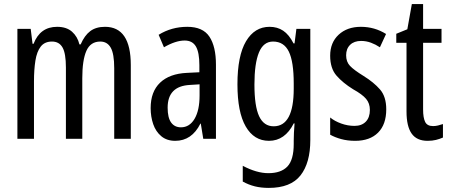

<svg xmlns="http://www.w3.org/2000/svg" viewBox="-20 -678 2198 938"><path d="M493 -547Q619 -547 619 -360V0H538V-345Q538 -415 521 -445Q504 -475 470 -475Q422 -475 402 -429.5Q382 -384 382 -296V0H302V-348Q302 -417 285.5 -446Q269 -475 234 -475Q198 -475 179 -450.5Q160 -426 153 -382Q146 -338 146 -281V0H65V-537H130L139 -464H144Q176 -547 259 -547Q305 -547 332 -523Q359 -499 368 -461H374Q393 -505 421 -526Q449 -547 493 -547Z M895 -547Q971 -547 1003 -499Q1035 -451 1035 -362V0H973L961 -74H959Q917 10 836 10Q795 10 768 -12.5Q741 -35 728.5 -71.5Q716 -108 716 -150Q716 -230 762 -274Q808 -318 893 -322L954 -325V-360Q954 -422 937 -451Q920 -480 882 -480Q838 -480 781 -447L755 -508Q818 -547 895 -547ZM907 -263Q799 -257 799 -152Q799 -103 816 -79.5Q833 -56 864 -56Q906 -56 930.5 -97.5Q955 -139 955 -212V-266Z M1297 -547Q1335 -547 1363.5 -528Q1392 -509 1414 -466H1419L1428 -537H1496V6Q1496 118 1448 179Q1400 240 1293 240Q1256 240 1225.5 232.5Q1195 225 1166 209V132Q1234 168 1291 168Q1353 168 1384 135.5Q1415 103 1415 25V9Q1415 -8 1416 -29.5Q1417 -51 1419 -75H1415Q1372 10 1294 10Q1221 10 1180.5 -60Q1140 -130 1140 -266Q1140 -406 1182 -476.5Q1224 -547 1297 -547ZM1314 -475Q1267 -475 1245 -421.5Q1223 -368 1223 -265Q1223 -159 1246 -110Q1269 -61 1317 -61Q1415 -61 1415 -245V-270Q1415 -377 1391 -426Q1367 -475 1314 -475Z M1867 -144Q1867 -70 1827 -30Q1787 10 1715 10Q1678 10 1647 1.5Q1616 -7 1593 -20V-104Q1615 -86 1647 -74.5Q1679 -63 1712 -63Q1747 -63 1767 -83.5Q1787 -104 1787 -141Q1787 -173 1768.5 -195Q1750 -217 1705 -242Q1655 -273 1624 -308.5Q1593 -344 1593 -406Q1593 -470 1634.5 -508.5Q1676 -547 1743 -547Q1810 -547 1866 -512L1836 -447Q1815 -461 1792 -469.5Q1769 -478 1744 -478Q1710 -478 1690.5 -459Q1671 -440 1671 -408Q1671 -376 1690 -356Q1709 -336 1756 -307Q1806 -276 1836.5 -241Q1867 -206 1867 -144Z M2096 -62Q2108 -62 2120 -65Q2132 -68 2144 -72V-6Q2128 1 2110 5.5Q2092 10 2069 10Q2016 10 1991 -25.5Q1966 -61 1966 -133V-469H1916V-513L1970 -535L1992 -658H2047V-537H2137V-469H2047V-143Q2047 -103 2057 -82.5Q2067 -62 2096 -62Z"/></svg>

Font: Noto Sans Gurmukhi ExtraCondensed
Style: Regular
Weight: 400
Width: 2
Designer: Jelle Bosma - Monotype Design Team
Foundry: Monotype Imaging Inc.
Version: Version 2.004; ttfautohint (v1.8.4.7-5d5b)